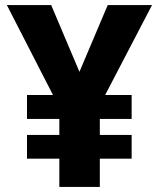

<svg xmlns="http://www.w3.org/2000/svg" viewBox="-20 -734 624 754"><path d="M292 -452 403 -714H577L393 -361H497V-267H372V-204H497V-111H372V0H213V-111H86V-204H213V-267H86V-361H188L7 -714H181Z"/></svg>

Font: Noto Sans Hebrew Thin ExtraBold
Style: Regular
Weight: 800
Version: Version 3.001